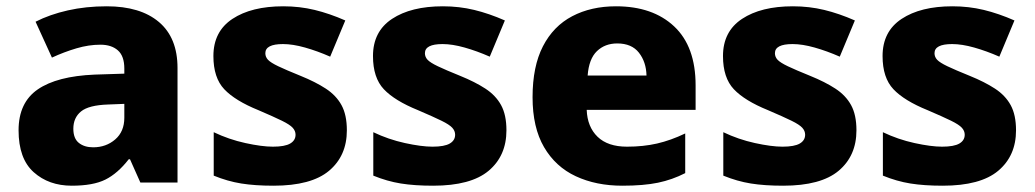

<svg xmlns="http://www.w3.org/2000/svg" viewBox="-20 -580 3287 610"><path d="M319 -560Q426 -560 485 -510Q544 -460 544 -364V0H426L393 -74H389Q354 -29 315 -9.5Q276 10 208 10Q135 10 87 -33Q39 -76 39 -166Q39 -254 100 -296Q161 -338 281 -343L375 -346V-362Q375 -402 354.5 -420Q334 -438 299 -438Q262 -438 223 -426.5Q184 -415 145 -397L93 -511Q138 -534 195.5 -547Q253 -560 319 -560ZM324 -248Q262 -246 237.5 -226Q213 -206 213 -171Q213 -140 230.5 -126Q248 -112 276 -112Q317 -112 346 -137Q375 -162 375 -206V-250Z M1082 -166Q1082 -85 1025.5 -37.5Q969 10 849 10Q790 10 746.5 3Q703 -4 659 -22V-160Q707 -137 759.5 -125.5Q812 -114 847 -114Q885 -114 902 -124Q919 -134 919 -152Q919 -164 910 -174Q901 -184 875.5 -196.5Q850 -209 801 -230Q727 -260 692.5 -296.5Q658 -333 658 -402Q658 -480 718.5 -520Q779 -560 880 -560Q932 -560 979.5 -548.5Q1027 -537 1077 -515L1029 -400Q988 -418 949 -429Q910 -440 879 -440Q823 -440 823 -411Q823 -399 831.5 -390Q840 -381 864 -369.5Q888 -358 935 -339Q982 -320 1015 -298.5Q1048 -277 1065 -246Q1082 -215 1082 -166Z M1589 -166Q1589 -85 1532.5 -37.5Q1476 10 1356 10Q1297 10 1253.5 3Q1210 -4 1166 -22V-160Q1214 -137 1266.5 -125.5Q1319 -114 1354 -114Q1392 -114 1409 -124Q1426 -134 1426 -152Q1426 -164 1417 -174Q1408 -184 1382.5 -196.5Q1357 -209 1308 -230Q1234 -260 1199.5 -296.5Q1165 -333 1165 -402Q1165 -480 1225.5 -520Q1286 -560 1387 -560Q1439 -560 1486.5 -548.5Q1534 -537 1584 -515L1536 -400Q1495 -418 1456 -429Q1417 -440 1386 -440Q1330 -440 1330 -411Q1330 -399 1338.5 -390Q1347 -381 1371 -369.5Q1395 -358 1442 -339Q1489 -320 1522 -298.5Q1555 -277 1572 -246Q1589 -215 1589 -166Z M1937 -560Q2054 -560 2122 -496Q2190 -432 2190 -309V-231H1844Q1846 -177 1878.5 -145.5Q1911 -114 1972 -114Q2024 -114 2067.5 -124Q2111 -134 2157 -156V-30Q2116 -9 2070.5 0.5Q2025 10 1957 10Q1874 10 1809.5 -20Q1745 -50 1708.5 -112.5Q1672 -175 1672 -271Q1672 -369 1705 -433Q1738 -497 1798 -528.5Q1858 -560 1937 -560ZM1941 -442Q1902 -442 1876.5 -417.5Q1851 -393 1847 -340H2034Q2033 -383 2010 -412.5Q1987 -442 1941 -442Z M2701 -166Q2701 -85 2644.5 -37.5Q2588 10 2468 10Q2409 10 2365.5 3Q2322 -4 2278 -22V-160Q2326 -137 2378.5 -125.5Q2431 -114 2466 -114Q2504 -114 2521 -124Q2538 -134 2538 -152Q2538 -164 2529 -174Q2520 -184 2494.5 -196.5Q2469 -209 2420 -230Q2346 -260 2311.5 -296.5Q2277 -333 2277 -402Q2277 -480 2337.5 -520Q2398 -560 2499 -560Q2551 -560 2598.5 -548.5Q2646 -537 2696 -515L2648 -400Q2607 -418 2568 -429Q2529 -440 2498 -440Q2442 -440 2442 -411Q2442 -399 2450.5 -390Q2459 -381 2483 -369.5Q2507 -358 2554 -339Q2601 -320 2634 -298.5Q2667 -277 2684 -246Q2701 -215 2701 -166Z M3208 -166Q3208 -85 3151.5 -37.5Q3095 10 2975 10Q2916 10 2872.5 3Q2829 -4 2785 -22V-160Q2833 -137 2885.5 -125.5Q2938 -114 2973 -114Q3011 -114 3028 -124Q3045 -134 3045 -152Q3045 -164 3036 -174Q3027 -184 3001.5 -196.5Q2976 -209 2927 -230Q2853 -260 2818.5 -296.5Q2784 -333 2784 -402Q2784 -480 2844.5 -520Q2905 -560 3006 -560Q3058 -560 3105.5 -548.5Q3153 -537 3203 -515L3155 -400Q3114 -418 3075 -429Q3036 -440 3005 -440Q2949 -440 2949 -411Q2949 -399 2957.5 -390Q2966 -381 2990 -369.5Q3014 -358 3061 -339Q3108 -320 3141 -298.5Q3174 -277 3191 -246Q3208 -215 3208 -166Z"/></svg>

Font: Noto Kufi Arabic ExtraBold
Style: Regular
Weight: 800
Designer: Monotype Design Team, David Williams, Khaled Hosny
Foundry: Google LLC
Version: Version 2.109; ttfautohint (v1.8.4.7-5d5b)